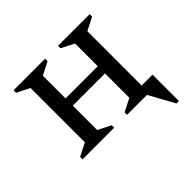

<svg xmlns="http://www.w3.org/2000/svg" viewBox="-144 -605 885 885"><g transform="rotate(-45 298.5 -163.0)"><path d="M111 -402 48 -434V-450H254V-434L191 -402V-254H401V-402L338 -434V-450H544V-434L481 -402V-48H552V124H536L468 0H338V-16L401 -48V-207H191V-48L254 -16V0H48V-16L111 -48Z"/></g></svg>

Font: Spectral
Style: Regular
Weight: 400
Designer: Jean-Baptiste Levee
Foundry: Production Type
Version: Version 2.001